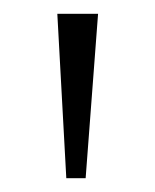

<svg xmlns="http://www.w3.org/2000/svg" viewBox="-20 -774 225 278"><path d="M122 -754 104 -516H76L63 -754Z"/></svg>

Font: LuenTai2017
Style: Regular
Weight: 400
Designer: LuenTai
Foundry: Microsoft Corpration
Version: Version 1.00 November 27, 2016, initial release